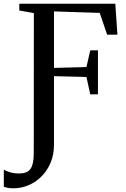

<svg xmlns="http://www.w3.org/2000/svg" viewBox="-76 -763 678 1035"><path d="M-3.5 252Q-24.5 252 -36.5 249.2Q-48.5 246.5 -55.5 244V152Q-43.5 159 -22 165.5Q-0.5 172 26 172Q56 172 73.2 161.8Q90.5 151.5 98.2 126.8Q106 102 106 59L106.5 -692.5L28 -706.5V-743H545.5L557 -576H501.5L461.5 -693.5L215 -701.5V-397L390 -401.5L410.5 -491.5H452V-254.5H410.5L390 -348L215 -352.5V18.5Q215 69 197.8 111.5Q180.5 154 150.2 185.5Q120 217 80.2 234.5Q40.5 252 -3.5 252Z"/></svg>

Font: Merriweather 72pt
Style: Regular
Weight: 400
Version: Version 2.100